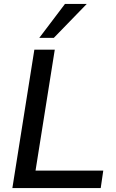

<svg xmlns="http://www.w3.org/2000/svg" viewBox="-20 -958 592 978"><path d="M43 0 155 -705H259L161 -89H506L493 0ZM180 -765 311 -938H422L254 -765Z"/></svg>

Font: Mulish SemiBold
Style: Italic
Weight: 600
Italic angle: -9°
Designer: Vernon Adams
Foundry: Vernon Adams
Version: Version 3.603; ttfautohint (v1.8.3)